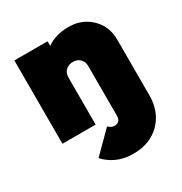

<svg xmlns="http://www.w3.org/2000/svg" viewBox="-170 -629 932 982"><g transform="rotate(-30 296.5 -138.0)"><path d="M47 0V-492H243V-465Q296 -502 372 -502Q425 -502 466.5 -478.5Q508 -455 532 -414.5Q556 -374 556 -321V9Q556 72 529 121Q502 170 453 198Q404 226 337 226Q282 226 240.5 207Q199 188 170 156L289 37Q299 47 307.5 50.5Q316 54 324 54Q360 54 360 13V-276Q360 -305 343.5 -320.5Q327 -336 302 -336Q277 -336 260 -320.5Q243 -305 243 -276V0Z"/></g></svg>

Font: Outfit Black
Style: Regular
Weight: 900
Designer: Rodrigo Fuenzalida
Foundry: fragTYPE
Version: Version 1.100; ttfautohint (v1.8.4.7-5d5b)